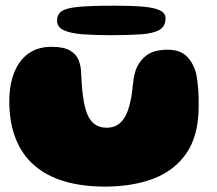

<svg xmlns="http://www.w3.org/2000/svg" viewBox="-20 -636 784 693"><path d="M358.5 37.5Q276.5 37.5 212.5 18.5Q148.5 -0.5 104.2 -38.8Q60 -77 36.8 -135.2Q13.5 -193.5 13.5 -271.5Q13.5 -293 16 -313Q18.5 -333 23.5 -351.2Q28.5 -369.5 36 -385Q54 -424 86.8 -445.5Q119.5 -467 165.5 -467Q211 -467 233.5 -453.2Q256 -439.5 263.8 -419Q271.5 -398.5 272.5 -379Q273 -367 273.8 -355Q274.5 -343 275.2 -331.5Q276 -320 277 -309.5Q278 -299 279.5 -289.5Q284.5 -250.5 294.5 -225.2Q304.5 -200 322 -187.5Q339.5 -175 365.5 -175Q386.5 -175 403 -184.5Q419.5 -194 431.8 -215.5Q444 -237 451 -272Q454.5 -286.5 456.2 -300.2Q458 -314 459.2 -327.2Q460.5 -340.5 462.8 -353.8Q465 -367 469 -380.5Q480.5 -414 507.5 -435.2Q534.5 -456.5 585 -456.5Q629.5 -456.5 653.2 -433.5Q677 -410.5 687.5 -372Q690.5 -358.5 692.5 -343.5Q694.5 -328.5 695.5 -312.8Q696.5 -297 697 -280.5Q697.5 -264 697 -247.5Q696 -145.5 652.8 -82.8Q609.5 -20 533.8 8.8Q458 37.5 358.5 37.5ZM381.5 -509Q323 -509 279 -512.2Q235 -515.5 210.5 -526.8Q186 -538 186 -561.5Q186 -583.5 202 -595.2Q218 -607 263 -611.2Q308 -615.5 394 -615.5Q457.5 -615.5 498 -611.8Q538.5 -608 558 -598.2Q577.5 -588.5 577.5 -569.5Q577.5 -541 555.5 -528.2Q533.5 -515.5 490 -512.2Q446.5 -509 381.5 -509Z"/></svg>

Font: Gluten ExtraBold
Style: Regular
Weight: 800
Designer: Tyler Finck
Foundry: Etcetera Type Company
Version: Version 1.300